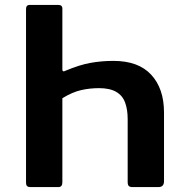

<svg xmlns="http://www.w3.org/2000/svg" viewBox="-20 -762 754 782"><path d="M217 -742Q234 -742 234 -727V-479Q234 -467 247 -474Q304 -498 349 -506Q394 -514 442 -514Q544 -514 596 -457.5Q648 -401 648 -304V-24Q648 0 625 0H520Q509 0 504.5 -4.5Q500 -9 500 -21V-277Q500 -316 489.5 -344.5Q479 -373 453 -388Q427 -403 383 -403Q346 -403 310.5 -395Q275 -387 234 -362V-20Q234 0 218 0H103Q86 0 86 -17V-725Q86 -742 101 -742Z"/></svg>

Font: Libre Franklin SemiBold
Style: Regular
Weight: 600
Designer: Pablo Impallari, Rodrigo Fuenzalida, Nhung Nguyen
Foundry: Impallari Type
Version: Version 3.000